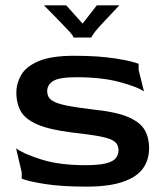

<svg xmlns="http://www.w3.org/2000/svg" viewBox="-20 -686 608 716"><path d="M302 10Q209 10 146.5 0Q84 -10 61 -20V-43L40 -133Q66 -113 133.5 -91.5Q201 -70 298 -70Q349 -70 376 -77Q403 -84 412.5 -97Q422 -110 422 -126Q422 -146 408 -157.5Q394 -169 357 -176.5Q320 -184 248 -192Q167 -202 121.5 -221Q76 -240 58.5 -269.5Q41 -299 41 -341Q41 -375 59 -406.5Q77 -438 124 -458Q171 -478 257 -478Q347 -478 410 -468Q473 -458 497 -448V-425L517 -345Q493 -362 426.5 -380Q360 -398 264 -398Q201 -398 178.5 -384Q156 -370 156 -346Q156 -333 162 -323Q168 -313 185.5 -305Q203 -297 238 -290.5Q273 -284 332 -277Q417 -268 460.5 -248.5Q504 -229 520 -200.5Q536 -172 536 -134Q536 -89 512.5 -57Q489 -25 437 -7.5Q385 10 302 10ZM144 -666Q158 -652 176.5 -633Q195 -614 212 -596.5Q229 -579 240 -567Q248 -558 251 -553Q254 -548 254 -546H321Q321 -550 334 -567Q340 -575 355.5 -592Q371 -609 390 -629Q409 -649 425 -666H341L288 -598L227 -666Z"/></svg>

Font: Red Rose Medium
Style: Regular
Weight: 500
Designer: Jaikishan Patel
Version: Version 2.000